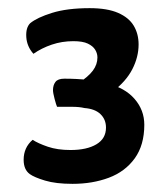

<svg xmlns="http://www.w3.org/2000/svg" viewBox="-20 -730 412 471"><path d="M158 -279Q117 -279 90.5 -287Q64 -295 53 -303Q38 -314 38 -338Q38 -368 60 -387Q74 -378 97.5 -370Q121 -362 153 -362Q193 -362 216.5 -376Q240 -390 240 -417Q240 -437 226.5 -450Q213 -463 187 -465Q175 -468 156 -468Q137 -468 120 -468Q118 -472 114 -487Q110 -502 110 -509Q110 -521 116 -529Q122 -537 138 -537Q168 -537 196 -534Q224 -531 243 -525Q286 -515 310 -487.5Q334 -460 334 -424Q334 -374 310.5 -341.5Q287 -309 247 -294Q207 -279 158 -279ZM256 -505 171 -525Q197 -542 208 -557Q219 -572 219 -589Q219 -599 213.5 -608Q208 -617 195.5 -623Q183 -629 160 -629Q132 -629 107 -620.5Q82 -612 62 -598Q46 -616 44.5 -639Q43 -662 54 -673Q71 -687 108 -698.5Q145 -710 200 -710Q243 -710 269.5 -698.5Q296 -687 308 -667Q320 -647 320 -621Q320 -590 304.5 -560Q289 -530 256 -505Z"/></svg>

Font: Yanone Kaffeesatz Medium
Style: Regular
Weight: 500
Designer: Yanone (Cyrillic: Daniel Pouzeot, Huerta Tipografica, and Cyreal)
Foundry: Yanone
Version: Version 2.003